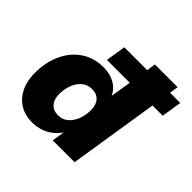

<svg xmlns="http://www.w3.org/2000/svg" viewBox="-175 -884 1075 1075"><g transform="rotate(45 362.0 -347.0)"><path d="M214 11Q155 11 113 -16.5Q71 -44 49 -93Q27 -142 29 -205Q31 -288 62 -352.5Q93 -417 149 -454Q205 -491 279 -491Q333 -491 372 -467.5Q411 -444 428 -401L423 -402L444 -533H263L282 -652H463L471 -705H651L643 -653H724L705 -533H624L540 0H367L380 -81H383Q365 -52 338.5 -31Q312 -10 280.5 0.5Q249 11 214 11ZM288 -120Q322 -120 346 -139.5Q370 -159 384 -192.5Q398 -226 399 -268Q400 -310 379.5 -334.5Q359 -359 320 -359Q286 -359 262 -340Q238 -321 224 -288Q210 -255 209 -212Q208 -170 229 -145Q250 -120 288 -120Z"/></g></svg>

Font: Nunito Sans 11pt Black
Style: Italic
Weight: 900
Italic angle: -9°
Version: Version 3.101;gftools[0.9.27]